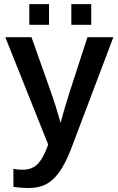

<svg xmlns="http://www.w3.org/2000/svg" viewBox="-20 -710 578 937"><path d="M123 207.5Q78.1 207.5 45.4 201.7V114.3Q69.8 118.2 90.8 118.2Q136.2 118.2 163.6 90.6Q190.9 63 215.3 -4.4L5.9 -528.3H133.8L226.6 -266.1Q236.8 -237.8 249.8 -197.5Q262.7 -157.2 275.4 -110.4Q286.6 -151.9 297.6 -188.7Q308.6 -225.6 320.8 -263.7L406.7 -528.3H533.2L326.2 18.6Q312 55.2 297.6 82.8Q283.2 110.4 268.6 130.9Q239.3 171.4 204.3 189.5Q169.4 207.5 123 207.5ZM425.3 -689.9V-588.9H328.1V-689.9ZM219.2 -689.9V-588.9H123V-689.9Z"/></svg>

Font: Arimo SemiBold
Style: Regular
Weight: 600
Designer: Steve Matteson
Foundry: Monotype Imaging Inc.
Version: Version 1.33